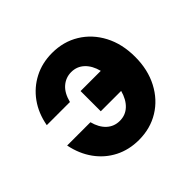

<svg xmlns="http://www.w3.org/2000/svg" viewBox="-140 -710 880 880"><g transform="rotate(-45 300.0 -270.0)"><path d="M297 12Q233 12 181 -14.5Q129 -41 94 -89.5Q59 -138 46 -203H197Q208 -160 234 -136Q260 -112 297 -112Q334 -112 360 -136.5Q386 -161 398 -205H266V-336H397Q386 -379 360 -403.5Q334 -428 297 -428Q262 -428 235 -405Q208 -382 196 -335H46Q58 -401 93 -449.5Q128 -498 180.5 -525Q233 -552 297 -552Q371 -552 429 -516.5Q487 -481 520.5 -417.5Q554 -354 554 -270Q554 -187 520.5 -123Q487 -59 429 -23.5Q371 12 297 12Z"/></g></svg>

Font: Geist Mono Black
Style: Regular
Weight: 900
Monospace: yes
Designer: Basement.studio, Andrés Briganti, Mateo Zaragoza
Foundry: Basement.studio, Vercel, Andrés Briganti, Guido Ferreyra, Mateo Zaragoza
Version: Version 1.500; ttfautohint (v1.8.4.7-5d5b)